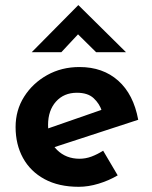

<svg xmlns="http://www.w3.org/2000/svg" viewBox="-20 -708 584 739"><path d="M283 11Q206 11 151.5 -18.5Q97 -48 68.5 -100Q40 -152 40 -219Q40 -284 73 -336Q106 -388 161.5 -419Q217 -450 286 -450Q376 -450 435 -397.5Q494 -345 512 -247L172 -136L143 -206L399 -295L372 -281Q363 -309 340.5 -330Q318 -351 276 -351Q226 -351 195.5 -317Q165 -283 165 -227Q165 -165 199.5 -131Q234 -97 286 -97Q310 -97 332.5 -105.5Q355 -114 377 -128L433 -33Q399 -13 359.5 -1Q320 11 283 11ZM350 -507 268 -588 300 -597 216 -507H102L281 -688H282L465 -507Z"/></svg>

Font: Reem Kufi Fun SemiBold
Style: Regular
Weight: 600
Designer: Khaled Hosny
Version: Version 1.005